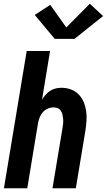

<svg xmlns="http://www.w3.org/2000/svg" viewBox="-20 -1008 572 1028"><path d="M1 0 123 -735H248L205 -474Q213 -488 224 -500.5Q235 -513 249 -522Q263 -531 278.5 -534.5Q294 -538 309 -538Q336 -538 360 -529Q384 -520 401.5 -502Q419 -484 428.5 -460.5Q438 -437 441.5 -412Q445 -387 443 -360Q441 -333 437 -307L386 0H261L315 -324Q317 -336 318 -348Q319 -360 318 -371.5Q317 -383 314.5 -394Q312 -405 306 -414.5Q300 -424 289.5 -428.5Q279 -433 267 -433Q251 -433 236 -426.5Q221 -420 210 -408Q199 -396 193 -381Q187 -366 184 -351L126 0ZM379 -800H273L166 -928L249 -982L335 -861L461 -988L532 -922Z"/></svg>

Font: Iosevka Curly XBdObl
Style: Regular
Weight: 800
Italic angle: -9°
Monospace: yes
Designer: Belleve Invis
Foundry: Belleve Invis
Version: Version 11.1.0; ttfautohint (v1.8.3)